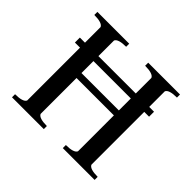

<svg xmlns="http://www.w3.org/2000/svg" viewBox="-140 -757 930 930"><g transform="rotate(45 325.0 -292.5)"><path d="M42 0V-21Q96 -21 105 -41V-403H70V-437H105V-544Q96 -564 42 -564V-585H260V-564Q206 -564 197 -544V-437H453V-544Q444 -564 390 -564V-585H608V-564Q554 -564 545 -544V-437H578V-403H545V-41Q554 -21 608 -21V0H390V-21Q444 -21 453 -41V-287H197V-41Q206 -21 260 -21V0ZM453 -403H197V-321H453Z"/></g></svg>

Font: Judson
Style: Regular
Weight: 400
Version: Version 20110429